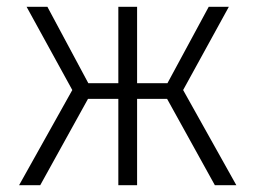

<svg xmlns="http://www.w3.org/2000/svg" viewBox="-20 -543 749 563"><path d="M651 -523H592L471 -299H382V-523H327V-299H239L119 -523H58L192 -279L36 0H98L238 -253H327V0H382V-253H470L610 0H673L517 -279Z"/></svg>

Font: FiraGO Light
Style: Regular
Weight: 300
Designer: bBox Type
Foundry: bBox Type GmbH
Version: Version 1.001;PS 001.001;hotconv 1.0.88;makeotf.lib2.5.64775